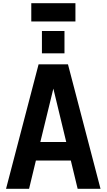

<svg xmlns="http://www.w3.org/2000/svg" viewBox="-20 -1189 671 1209"><path d="M455 -1054ZM455 -1054H177V-1169H455ZM386 -853ZM386 -853H244V-994H386ZM613 0H469L426 -178H206L163 0H18L223 -784H408ZM397 -295 316 -631 234 -295Z"/></svg>

Font: Tanohe Sans SemiBold
Style: Regular
Weight: 600
Designer: Village Type and Design LLC & Cristiano Sobral
Foundry: Cooper Hewitt Smithsonian Design Museum
Version: Version 1.00;September 29, 2021;FontCreator 13.0.0.2655 64-b